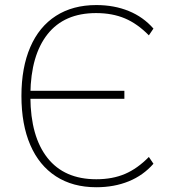

<svg xmlns="http://www.w3.org/2000/svg" viewBox="-20 -747 688 774"><path d="M66.4 -360.4Q66.4 -474.6 102.1 -557.1Q137.7 -639.6 205.6 -683.1Q273.4 -726.6 368.2 -726.6Q440.4 -726.6 499 -702.6Q557.6 -678.7 598.6 -631.8L580.1 -604.5Q534.2 -651.4 483.4 -672.9Q432.6 -694.3 367.2 -694.3Q239.3 -694.3 171.9 -609.4Q104.5 -524.4 102.5 -369.1L85 -380.9H481.4V-348.6H84L102.5 -354.5Q103.5 -196.3 171.4 -110.4Q239.3 -24.4 368.2 -24.4Q433.6 -24.4 483.9 -45.9Q534.2 -67.4 580.1 -114.3L598.6 -86.9Q557.6 -40 499 -16.1Q440.4 7.8 368.2 7.8Q273.4 7.8 205.6 -36.1Q137.7 -80.1 102.1 -162.6Q66.4 -245.1 66.4 -360.4Z"/></svg>

Font: Min Sans VF VF
Style: Regular
Weight: 400
Designer: Jinseong-Kim, NotoSansCJK, Nunito
Foundry: Jinseong-Kim
Version: Version 1.420;Glyphs 3.1.2 (3151)